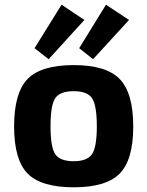

<svg xmlns="http://www.w3.org/2000/svg" viewBox="-20 -784 627 817"><path d="M529 -699 376 -532 317 -579 431 -764ZM339 -699 187 -532 127 -579 242 -764ZM294 -507Q432 -507 489.5 -447.5Q547 -388 547 -246Q547 -104 489.5 -45.5Q432 13 294 13Q155 13 97.5 -45.5Q40 -104 40 -246Q40 -389 97.5 -448Q155 -507 294 -507ZM294 -396Q235 -396 215 -366Q195 -336 195 -246Q195 -158 215 -128Q235 -98 294 -98Q351 -98 371.5 -128Q392 -158 392 -246Q392 -335 372 -365.5Q352 -396 294 -396Z"/></svg>

Font: Exo 2.0
Style: Bold
Weight: 700
Designer: Natanael Gama
Version: Version 1.001;PS 001.001;hotconv 1.0.70;makeotf.lib2.5.58329